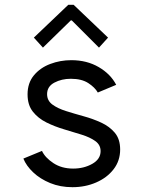

<svg xmlns="http://www.w3.org/2000/svg" viewBox="-20 -778 602 806"><path d="M284.2 7.8Q232.9 7.8 190.7 -9.5Q148.4 -26.9 119.4 -54.4Q90.3 -82 78.1 -112.3L156.2 -144.5Q169.4 -116.2 204.1 -93.3Q238.8 -70.3 287.1 -70.3Q332 -70.3 367.2 -90.1Q402.3 -109.9 402.3 -143.6Q402.3 -169.9 380.1 -185.8Q357.9 -201.7 323 -212.6Q288.1 -223.6 249 -235.1Q210 -246.6 175 -263.9Q140.1 -281.2 117.9 -309.3Q95.7 -337.4 95.7 -381.8Q95.7 -429.7 122.3 -461.7Q148.9 -493.7 190.9 -509.5Q232.9 -525.4 279.3 -525.4Q344.7 -525.4 394.5 -496.3Q444.3 -467.3 467.8 -421.9L390.6 -389.6Q378.4 -411.1 350.6 -429.2Q322.8 -447.3 277.3 -447.3Q238.8 -447.3 208.3 -431.2Q177.7 -415 177.7 -382.8Q177.7 -355.5 200 -339.1Q222.2 -322.8 257.1 -311.8Q292 -300.8 331.1 -290Q370.1 -279.3 405 -263.2Q439.9 -247.1 462.2 -220.5Q484.4 -193.8 484.4 -150.4Q484.4 -103 456.8 -67.4Q429.2 -31.7 383.5 -12Q337.9 7.8 284.2 7.8ZM160.2 -578.1 122.1 -620.1 266.6 -757.8H289.1L433.6 -620.1L395.5 -578.1L281.2 -692.4H277.3Z"/></svg>

Font: Reddit Mono
Style: Regular
Weight: 400
Monospace: yes
Designer: Stephen Hutchings
Foundry: Reddit
Version: Version 1.014; ttfautohint (v1.8.4.7-5d5b)